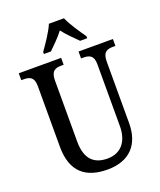

<svg xmlns="http://www.w3.org/2000/svg" viewBox="-168 -1035 961 1150"><g transform="rotate(-20 313.0 -460.5)"><path d="M194 -784V-771H239C268 -800 306 -836 332 -871C358 -836 397 -799 425 -771H470V-784C443 -822 399 -886 380 -931H284C266 -886 221 -822 194 -784ZM317 10C460 10 532 -74 532 -207V-600C532 -661 560 -670 599 -670H613V-714H394V-670H407C446 -670 474 -661 474 -604V-209C474 -116 428 -52 339 -52C257 -52 202 -94 202 -210V-600C202 -661 231 -670 270 -670H283V-714H13V-670H27C65 -670 94 -661 94 -604V-216C94 -53 181 10 317 10Z"/></g></svg>

Font: Noto Serif Myanmar Condensed Medium
Style: Regular
Weight: 500
Width: 3
Designer: Ben Mitchell and the Monotype Design Team
Foundry: Monotype Imaging Inc.
Version: Version 2.106